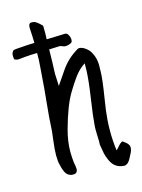

<svg xmlns="http://www.w3.org/2000/svg" viewBox="-172 -748 630 849"><g transform="rotate(-15 143.5 -323.5)"><path d="M49.8 -681.6Q53.7 -684.1 65.9 -683.1Q70.3 -682.1 74.5 -680.2Q78.6 -678.2 83 -674.6Q87.4 -670.9 89.6 -669.2Q91.8 -667.5 97.2 -662.1Q102.5 -656.7 103.5 -655.8Q104 -644 104 -621.1Q104 -612.3 103 -593.8Q126 -594.2 174.3 -596.2Q175.8 -596.2 180.2 -596.4Q184.6 -596.7 187 -596.7Q189.5 -596.7 192.6 -595.7Q195.8 -594.7 198.2 -592.3Q208.5 -578.6 208.5 -564.5Q208.5 -559.1 207.5 -556.2Q206.5 -554.2 205.1 -552.5Q203.6 -550.8 201.2 -549.6Q198.7 -548.3 197.3 -547.6Q195.8 -546.9 192.4 -545.9Q189 -544.9 187.7 -544.7Q186.5 -544.4 182.6 -543.7Q178.7 -543 178.2 -543Q172.4 -542 163.6 -545.9Q154.8 -549.8 149.9 -549.8Q141.6 -549.8 126 -548.8Q110.4 -547.9 102.1 -547.9Q101.1 -475.1 99.6 -454.6Q99.1 -448.2 99.1 -436Q99.1 -427.2 101.6 -380.9Q102.1 -381.3 141.6 -439.5Q174.3 -488.8 226.6 -518.6Q228.5 -519 231.9 -519Q251.5 -519 273.9 -495.6Q297.4 -464.4 297.4 -420.9Q297.4 -413.1 296.9 -409.2V-398.9Q296.9 -362.3 282.2 -272.5Q273.4 -220.2 270.5 -180.7Q268.6 -157.2 268.6 -128.4Q268.6 -84 274.4 -39.6Q279.3 -43 289.8 -55.7Q300.3 -68.4 309.6 -71.3Q311 -70.3 315.7 -66.9Q320.3 -63.5 322.5 -61.8Q324.7 -60.1 328.1 -56.9Q331.5 -53.7 333.5 -50.5Q335.4 -47.4 336.9 -43.9Q337.9 -41 337.9 -35.2Q337.9 -28.3 335.4 -21.2Q333 -14.2 327.6 -4.4Q322.3 5.4 320.8 8.8Q308.6 33.2 291.5 35.2Q254.9 33.7 236.3 6.3Q227.5 -6.8 220.7 -27.3Q216.3 -39.6 213.9 -57.6Q211.4 -75.7 209.5 -83Q209.5 -85 209.7 -89.8Q210 -94.7 210 -96.7Q210 -105.5 209.2 -123Q208.5 -140.6 208.5 -149.9Q208.5 -165.5 209.5 -173.3Q211.9 -210 223.9 -290Q235.8 -370.1 237.3 -412.6Q237.8 -420.9 237.8 -437.5V-447.8Q223.6 -438.5 211.4 -427Q199.2 -415.5 186.5 -397.7Q173.8 -379.9 168.7 -371.8Q163.6 -363.8 149.4 -340.8Q117.7 -288.6 89.4 -185.5Q75.2 -133.3 75.2 -86.4Q75.2 -63.5 78.1 -37.1Q78.6 -34.7 80.6 -23.7Q82.5 -12.7 82.5 -6.8Q82.5 5.9 74.2 11.7Q67.9 14.2 61.5 14.2Q46.9 14.2 35.6 4.4Q25.9 -3.9 18.6 -28.8Q11.2 -53.7 11.2 -69.3Q10.3 -80.1 10.3 -87.9Q10.3 -112.3 16.1 -159.2Q21 -195.3 21.5 -210.9Q22.9 -249 30.3 -321.5Q37.6 -394 39.6 -427.7Q40.5 -442.4 43 -470.9Q45.4 -499.5 45.9 -513.7Q46.4 -522.9 46.4 -546.4Q17.6 -545.9 -10.7 -543.5Q-14.6 -543.5 -24.7 -542Q-34.7 -540.5 -40 -540.5Q-51.3 -540.5 -59.1 -546.4L-60.5 -562.5Q-60.5 -573.2 -55.7 -579.1Q-55.2 -581.5 -53.7 -583Q-52.2 -584.5 -49.6 -585.4Q-46.9 -586.4 -45.4 -586.7Q-43.9 -586.9 -40 -587.4Q-36.1 -587.9 -35.2 -587.9Q22 -592.3 40 -592.3H46.4Q45.9 -622.6 43.9 -652.8Q41.5 -676.3 49.8 -681.6Z"/></g></svg>

Font: Avessa
Style: Medium
Weight: 500
Designer: Arman Khorramak
Foundry: Arman Khorramak
Version: Version 1.000; ttfautohint (v1.8.1)